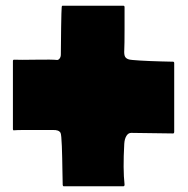

<svg xmlns="http://www.w3.org/2000/svg" viewBox="-20 -649 655 669"><path d="M429 -442Q435 -440 468.5 -438Q502 -436 541.5 -435Q581 -434 583 -434Q587 -434 587 -429V-190Q587 -184 583 -184L437 -186Q427 -186 420.5 -175.5Q414 -165 413 -148Q408 -59 414 -6Q414 0 410 0H202Q199 0 198.5 -4.5Q198 -9 197.5 -54Q197 -99 195.5 -139.5Q194 -180 191 -186Q185 -197 164 -196Q160 -196 114 -196Q68 -196 58 -196Q40 -196 29 -195Q25 -194 25 -200V-436Q25 -441 29 -441Q48 -440 105 -441Q162 -442 179 -440Q184 -440 188 -445.5Q192 -451 192 -459Q192 -492 193 -553.5Q194 -615 195 -624Q195 -629 198 -629H410Q414 -629 414 -624Q414 -602 414 -547.5Q414 -493 413 -475Q412 -459 415.5 -452Q419 -445 429 -442Z"/></svg>

Font: Cubao Free 
Style: Regular
Weight: 400
Designer: Aaron Amar
Version: Version 001.001